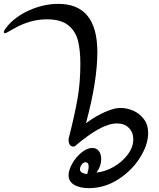

<svg xmlns="http://www.w3.org/2000/svg" viewBox="-266 -964 824 994"><path d="M89 -57Q89 -83 108 -117Q127 -151 156 -174.5Q185 -198 212 -198Q233 -198 245.5 -182.5Q258 -167 258 -140Q258 -104 234 -72L236 -71Q278 -75 322 -100Q366 -125 395 -163.5Q424 -202 424 -243Q424 -279 401 -302Q378 -325 340 -325Q298 -325 244.5 -295.5Q191 -266 120 -206Q107 -203 98 -211.5Q89 -220 89 -241Q89 -246 92 -257Q121 -371 135.5 -453.5Q150 -536 150 -634Q150 -705 137.5 -754Q125 -803 87 -833.5Q49 -864 -24 -864Q-113 -864 -201 -812Q-208 -808 -222 -800Q-236 -792 -241 -792Q-243 -792 -244.5 -794Q-246 -796 -246 -799Q-246 -806 -233 -822Q-191 -876 -116 -910Q-41 -944 36 -944Q238 -944 238 -694Q238 -544 179 -326Q218 -355 256 -374Q294 -393 319 -399Q336 -405 361 -405Q390 -405 422.5 -391.5Q455 -378 478 -348.5Q501 -319 501 -275Q501 -215 458.5 -147.5Q416 -80 345.5 -35Q275 10 195 10Q146 10 117.5 -7.5Q89 -25 89 -57ZM193 -102Q193 -124 176 -124Q165 -124 156.5 -111.5Q148 -99 148 -87Q148 -78 156 -72Q164 -66 185 -62Q193 -87 193 -102Z"/></svg>

Font: Charm
Style: Bold
Weight: 700
Designer: Katatrad Aksorn Co.,Ltd.
Foundry: Cadson Demak Co.,Ltd.
Version: Version 1.001